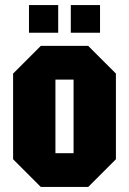

<svg xmlns="http://www.w3.org/2000/svg" viewBox="-20 -742 512 762"><path d="M32 -110V-450L142 -560H330L440 -450V-110L330 0H142ZM200 -134H272V-426H200ZM95 -612V-722H211V-612ZM261 -612V-722H377V-612Z"/></svg>

Font: Tektur Condensed
Style: Bold
Weight: 700
Width: 3
Designer: Adam Jagosz
Foundry: Adam Jagosz
Version: Version 1.005;gftools[0.9.30]